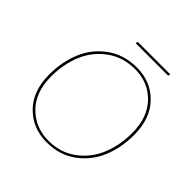

<svg xmlns="http://www.w3.org/2000/svg" viewBox="-203 -943 1118 1118"><g transform="rotate(45 356.0 -384.5)"><path d="M573 -779 570 -765H302L305 -779ZM344 10Q228 10 151.5 -67.5Q75 -145 75 -280Q75 -385 111.5 -472Q148 -559 225 -614.5Q302 -670 408 -670Q523 -670 598.5 -592.5Q674 -515 674 -380Q674 -276 638 -189Q602 -102 525.5 -46Q449 10 344 10ZM345 -4Q444 -4 516.5 -58Q589 -112 623.5 -195.5Q658 -279 658 -380Q658 -509 586.5 -582.5Q515 -656 407 -656Q307 -656 233.5 -602Q160 -548 125.5 -464.5Q91 -381 91 -280Q91 -151 163.5 -77.5Q236 -4 345 -4Z"/></g></svg>

Font: Elaine Sans Thin
Style: Italic
Weight: 250
Italic angle: -13°
Designer: Wei Huang
Foundry: Wei Huang
Version: Version 2.001;December 24, 2019;FontCreator 12.0.0.2547 64-b